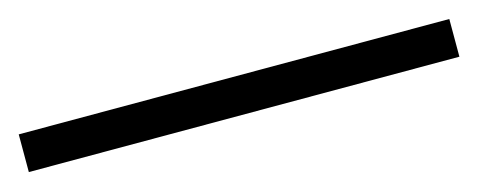

<svg xmlns="http://www.w3.org/2000/svg" viewBox="-29 -864 612 245"><g transform="rotate(-15 276.5 -742.0)"><path d="M560.5 -767.1V-717.3H-8.3V-767.1Z"/></g></svg>

Font: Arimo SemiBold
Style: Italic
Weight: 600
Italic angle: -12°
Version: Version 1.33